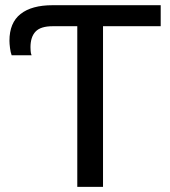

<svg xmlns="http://www.w3.org/2000/svg" viewBox="-20 -732 665 752"><path d="M609.4 -711.6V-629.3H383.5V0H282.7V-629.3H186.1Q139.2 -629.3 119.3 -608.3Q99.4 -587.4 99.4 -546.9Q99.4 -541.5 100 -532.3Q100.5 -523.1 103.7 -515.6H25.6Q21.3 -527.3 19.2 -544Q17 -560.7 17 -572.4Q17 -642.8 60.5 -677.2Q104 -711.6 186.1 -711.6Z"/></svg>

Font: Interface
Style: Regular
Weight: 400
Designer: Rasmus Andersson
Foundry: rsms
Version: Version 1.8